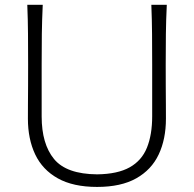

<svg xmlns="http://www.w3.org/2000/svg" viewBox="-20 -752 791 783"><path d="M376 10.3Q473.6 10.3 535.6 -24.7Q597.7 -59.6 627.2 -122.1Q656.7 -184.6 656.7 -268.1Q656.7 -290 656.5 -325Q656.2 -359.9 656 -402.1Q655.8 -444.3 655.8 -488.3Q655.8 -556.2 656.5 -613.3Q657.2 -670.4 660.2 -732.4H597.2Q599.6 -670.4 600.1 -613.3Q600.6 -556.2 600.6 -488.3V-277.8Q600.6 -202.6 579.3 -149.9Q558.1 -97.2 508.8 -69.6Q459.5 -42 376 -41Q251 -42 200.4 -103.5Q149.9 -165 149.9 -276.9V-488.3Q149.9 -556.2 150.6 -613.3Q151.4 -670.4 154.3 -732.4H91.3Q93.8 -670.4 94.2 -613.3Q94.7 -556.2 94.7 -488.3Q94.7 -444.3 94.5 -402.1Q94.2 -359.9 94 -325Q93.8 -290 93.8 -268.1Q93.8 -185.1 123.5 -122.3Q153.3 -59.6 215.8 -24.7Q278.3 10.3 376 10.3Z"/></svg>

Font: Pinar-VF
Style: Regular
Weight: 300
Designer: Amin Abedi
Version: Version 3.0